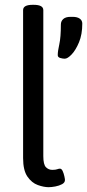

<svg xmlns="http://www.w3.org/2000/svg" viewBox="-20 -772 362 798"><path d="M182 6Q162 6 137 -3Q112 -12 94 -38Q76 -64 76 -115V-730Q76 -752 116 -752H120Q160 -752 160 -730V-123Q160 -88 171 -77Q182 -66 197 -66Q211 -66 217.5 -68.5Q224 -71 229 -71Q236 -71 240.5 -61Q245 -51 247.5 -39.5Q250 -28 250 -24Q250 -13 238 -6.5Q226 0 210 3Q194 6 182 6ZM249 -528Q241 -528 230.5 -531Q220 -534 220 -543Q220 -559 226.5 -588Q233 -617 233 -670Q233 -684 243 -693Q253 -702 273 -702H282Q301 -702 311.5 -694.5Q322 -687 322 -674Q322 -629 308.5 -596.5Q295 -564 278 -546Q261 -528 249 -528Z"/></svg>

Font: Asap Condensed VF Beta
Style: Regular
Weight: 400
Designer: Pablo Cosgaya
Foundry: Omnibus-Type
Version: Version 1.008